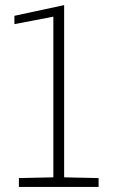

<svg xmlns="http://www.w3.org/2000/svg" viewBox="-20 -734 443 754"><path d="M54.2 0V-34.7L189.5 -37.6V-668.5L36.6 -639.2V-671.9L231.9 -713.9V-37.6L367.2 -34.7V0Z"/></svg>

Font: Roboto Slab ExtraLight
Style: Regular
Weight: 250
Designer: Google
Version: Version 2.000; ttfautohint (v1.8.1.43-b0c9)